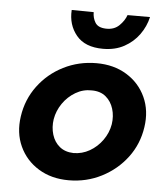

<svg xmlns="http://www.w3.org/2000/svg" viewBox="-50 -720 660 774"><g transform="rotate(5 279.5 -332.5)"><path d="M209 -675Q205 -615 240 -572.5Q275 -530 348 -530Q397 -530 433.5 -550Q470 -570 493.5 -602.5Q517 -635 526 -674H435Q427 -651 406.5 -631Q386 -611 353 -612Q321 -613 309.5 -631.5Q298 -650 298 -674ZM175 -230Q181 -265 201.5 -294.5Q222 -324 252.5 -342Q283 -360 318 -359Q353 -359 375 -340.5Q397 -322 406 -292.5Q415 -263 410 -230Q404 -195 383 -165.5Q362 -136 331.5 -118.5Q301 -101 266 -101Q232 -102 210 -120Q188 -138 179 -167.5Q170 -197 175 -230ZM42 -230Q32 -163 57 -108.5Q82 -54 134 -22Q186 10 256 10Q328 10 389.5 -21.5Q451 -53 491.5 -107Q532 -161 542 -230Q552 -297 527 -351.5Q502 -406 450 -438Q398 -470 328 -470Q256 -470 194.5 -439Q133 -408 92.5 -353.5Q52 -299 42 -230Z"/></g></svg>

Font: Jost* 600 Semi Italic
Style: Italic
Weight: 600
Italic angle: -10°
Version: Version 3.200; ttfautohint (v0.97) -l 8 -r 50 -G 200 -x 14 -